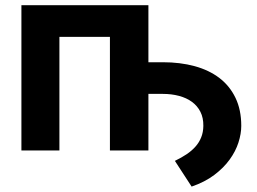

<svg xmlns="http://www.w3.org/2000/svg" viewBox="-20 -565 966 721"><path d="M60.4 0V-545.5H537.3V-331.3H591.3Q656.6 -331.3 710.8 -316.6Q764.9 -301.8 803.8 -272.2Q842.7 -242.5 864.3 -197.6Q886 -152.7 886 -92.3Q886 -62.9 875.5 -30Q865.1 2.8 842.5 34.1Q820 65.3 784.6 92Q749.3 118.6 699.6 135.7L636.7 39.1Q661.2 27.3 680.8 14.2Q700.3 1.1 714.1 -14.6Q728 -30.2 735.6 -49.4Q743.3 -68.5 743.6 -92.3Q744 -122.5 732.6 -145.1Q721.2 -167.6 700.8 -182.5Q680.4 -197.4 652.3 -204.9Q624.3 -212.4 591.3 -212.4H537.3V0H392.8V-426.5H203.1V0Z"/></svg>

Font: Cannonade
Style: Bold
Weight: 700
Designer: Rasmus Andersson
Foundry: rsms
Version: Version 3.012;git-f93a4a705